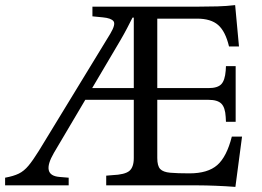

<svg xmlns="http://www.w3.org/2000/svg" viewBox="-29 -726 1025 752"><path d="M893 6Q854 3 814.5 1.5Q775 0 749 0H387V-38L411 -40Q460 -42 477.5 -56.5Q495 -71 495 -107V-335H305L182 -127Q131 -39 204 -33L240 -30V0H-9V-30Q24 -36 44.5 -46Q65 -56 82.5 -77Q100 -98 123 -135L403 -594Q425 -631 415.5 -643Q406 -655 374 -658L333 -662V-700H751Q788 -700 823 -701Q858 -702 892 -706L907 -544H868Q854 -603 825.5 -628Q797 -653 743 -653H587V-381H788Q823 -381 837.5 -396Q852 -411 855 -449L856 -467H894V-249H856L855 -268Q853 -305 838 -320Q823 -335 788 -335H587V-107Q587 -76 598.5 -64Q610 -52 637.5 -49.5Q665 -47 713 -47Q785 -47 822 -79.5Q859 -112 879 -191H919ZM332 -381H495V-657H490Q480 -637 468.5 -615Q457 -593 443 -569Z"/></svg>

Font: Hedvig Letters Serif 14pt
Style: Regular
Weight: 400
Designer: Alexander Örn & Tor Weibull
Foundry: Kanon Foundry
Version: Version 1.000; ttfautohint (v1.8.4.7-5d5b)